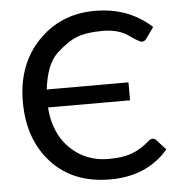

<svg xmlns="http://www.w3.org/2000/svg" viewBox="-52 -776 779 832"><g transform="rotate(-5 337.0 -359.5)"><path d="M647.5 -100.6Q554.7 7.8 394 7.8Q233.4 7.8 139.6 -94.2Q45.9 -196.3 45.9 -359.1Q45.9 -522 144 -623.8Q242.2 -725.6 390.1 -725.6Q538.1 -725.6 636.7 -633.8L602.5 -585.9Q594.7 -574.7 583 -574.7Q571.8 -574.7 528.8 -605.5Q485.8 -636.2 417 -636.2Q347.7 -636.2 305.9 -620.4Q264.2 -604.5 215.3 -559.1Q166.5 -513.7 153.8 -404.3H509.3V-326.2H152.3Q160.6 -212.4 228.5 -146.7Q296.4 -81.1 394.5 -81.1Q455.6 -81.1 495.6 -95.5Q535.6 -109.9 574.2 -144Q583 -151.9 591.3 -151.9Q599.6 -151.9 606.4 -145.5Z"/></g></svg>

Font: Lato-Medium
Style: Regular
Weight: 500
Designer: Lukasz Dziedzic
Foundry: tyPoland Lukasz Dziedzic
Version: Version 2.006; 2014-01-15